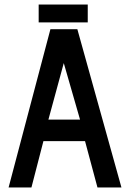

<svg xmlns="http://www.w3.org/2000/svg" viewBox="-20 -829 567 849"><path d="M517 0 322 -700H203L18 0H119L172 -205H356L411 0ZM334 -300H194L262 -550ZM368 -730V-809H151V-730Z"/></svg>

Font: Advent Pro
Style: SemiBold
Weight: 600
Designer: Andreas Kalpakidis
Foundry: Andreas Kalpakidis
Version: Version 2.002 2008